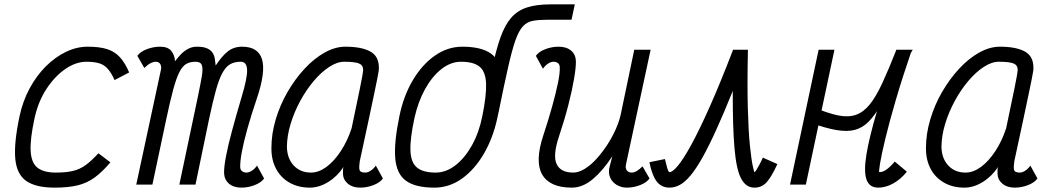

<svg xmlns="http://www.w3.org/2000/svg" viewBox="-20 -846 4840 880"><path d="M431 -143.5 486 -102Q448.5 -57.5 413.2 -32Q378 -6.5 335 3.8Q292 14 230 14Q144.5 14 100.5 -16.5Q56.5 -47 50 -118.5Q43.5 -190 69.5 -313Q84.5 -383 116 -441.2Q147.5 -499.5 190.2 -542Q233 -584.5 282.2 -608.2Q331.5 -632 382 -632Q435.5 -632 470.5 -621Q505.5 -610 529.2 -584.2Q553 -558.5 572 -514L505 -479Q490.5 -512 474 -530.5Q457.5 -549 434.5 -556Q411.5 -563 376 -563Q328 -563 279.5 -529.8Q231 -496.5 193 -438.5Q155 -380.5 138.5 -305Q117.5 -208.5 120.5 -154Q123.5 -99.5 152 -77.2Q180.5 -55 236 -55Q284 -55 315.5 -62.8Q347 -70.5 373.2 -89.8Q399.5 -109 431 -143.5Z M1086.5 14Q1050.5 14 1029.2 -4.5Q1008 -23 1007 -53Q1006.5 -81 1016 -130.8Q1025.5 -180.5 1044 -248.8Q1062.5 -317 1087 -400Q1114 -489 1112.5 -526Q1111 -563 1083.5 -563Q1055.5 -563 1035.5 -552Q1015.5 -541 999.5 -512Q983.5 -483 969 -430.2Q954.5 -377.5 937 -294.5L876 0H802L886 -398.5Q898.5 -459 904.8 -495Q911 -531 905.2 -547Q899.5 -563 876 -563Q851.5 -563 834 -553.2Q816.5 -543.5 802.2 -515.5Q788 -487.5 773.5 -434Q759 -380.5 740.5 -292.5L678.5 0H604.5L716.5 -521Q717 -525 718.2 -530Q719.5 -535 718.5 -539.5Q716 -563 692.5 -563Q683.5 -563 670.8 -556.8Q658 -550.5 641.5 -534.5L609.5 -590Q623.5 -609.5 653.5 -620.8Q683.5 -632 713.5 -632Q749.5 -632 765.2 -612.5Q781 -593 782 -565Q794.5 -582 809.5 -597.5Q824.5 -613 842.8 -622.5Q861 -632 882 -632Q912.5 -632 929.5 -624.2Q946.5 -616.5 954.5 -603.8Q962.5 -591 964.8 -575.5Q967 -560 968.5 -545.5Q997 -589 1024.2 -610.5Q1051.5 -632 1089.5 -632Q1163.5 -632 1181 -573.8Q1198.5 -515.5 1156.5 -392.5Q1132 -320.5 1114.8 -259.2Q1097.5 -198 1088.8 -151.8Q1080 -105.5 1081 -79Q1081.5 -68 1089.5 -61.5Q1097.5 -55 1109.5 -55Q1121.5 -55 1134.8 -63.8Q1148 -72.5 1158 -87L1190.5 -28Q1177 -9 1147 2.5Q1117 14 1086.5 14Z M1702.5 -87 1735 -28Q1721.5 -9 1691.5 2.5Q1661.5 14 1631 14Q1596 14 1574.5 -4Q1553 -22 1552 -49Q1551.5 -58 1552 -67.8Q1552.5 -77.5 1555 -81.5Q1526 -37.5 1484.2 -11.8Q1442.5 14 1400 14Q1347 14 1307 -8.8Q1267 -31.5 1245.2 -72.5Q1223.5 -113.5 1224 -168Q1224 -232 1243.5 -298Q1263 -364 1297.5 -423.8Q1332 -483.5 1375.5 -530.5Q1419 -577.5 1467.5 -604.8Q1516 -632 1563 -632Q1636 -632 1676.2 -610.5Q1716.5 -589 1716.5 -536Q1717 -531.5 1715.5 -520Q1714 -508.5 1708.8 -483.2Q1703.5 -458 1694 -411.5Q1684.5 -365 1668.5 -290.8Q1652.5 -216.5 1629 -107.5Q1625 -82 1627.5 -68.5Q1630 -55 1654 -55Q1666 -55 1679.2 -63.8Q1692.5 -72.5 1702.5 -87ZM1405 -55Q1441 -55 1476.5 -81.2Q1512 -107.5 1542.2 -153.8Q1572.5 -200 1591.5 -258Q1614.5 -367 1629.2 -438.8Q1644 -510.5 1644.5 -526.5Q1644 -548 1624.5 -555.5Q1605 -563 1558 -563Q1525 -563 1488.8 -539.2Q1452.5 -515.5 1418 -474.8Q1383.5 -434 1356 -383.2Q1328.5 -332.5 1312 -278.2Q1295.5 -224 1295 -173Q1296 -120 1326.2 -87.5Q1356.5 -55 1405 -55Z M2266 -335.5H2195Q2218 -450 2235.8 -533.5Q2253.5 -617 2273.5 -673.5Q2293.5 -730 2322 -763.5Q2350.5 -797 2394.2 -811.5Q2438 -826 2504 -826H2614.5L2599.5 -755.5H2488.5Q2448.5 -755.5 2422 -750.5Q2395.5 -745.5 2376.8 -725.5Q2358 -705.5 2342.2 -660.8Q2326.5 -616 2308.8 -537.5Q2291 -459 2266 -335.5ZM1971 14Q1884 14 1840.8 -17.5Q1797.5 -49 1791.5 -120.8Q1785.5 -192.5 1810.5 -313Q1829.5 -406.5 1872 -478.2Q1914.5 -550 1973.2 -591Q2032 -632 2099 -632Q2186 -632 2230 -600.5Q2274 -569 2280.2 -497.5Q2286.5 -426 2259.5 -305Q2239.5 -212.5 2197 -140.2Q2154.5 -68 2096.8 -27Q2039 14 1971 14ZM1977 -55Q2024 -55 2067 -88Q2110 -121 2142.8 -179.5Q2175.5 -238 2190.5 -313Q2210 -409 2207.8 -463.5Q2205.5 -518 2178 -540.5Q2150.5 -563 2093 -563Q2046.5 -563 2004 -530Q1961.5 -497 1929 -439Q1896.5 -381 1879.5 -305Q1859 -209.5 1861.2 -154.8Q1863.5 -100 1891.8 -77.5Q1920 -55 1977 -55Z M2468.5 -531 2436 -590Q2450 -609.5 2480 -620.8Q2510 -632 2540 -632Q2576.5 -632 2597.8 -613.8Q2619 -595.5 2619.5 -565Q2620 -537 2611.2 -485.2Q2602.5 -433.5 2585 -365Q2567.5 -296.5 2541 -217.5Q2513 -132 2531.5 -93.5Q2550 -55 2607 -55Q2632 -55 2659.5 -71.8Q2687 -88.5 2713.2 -117.2Q2739.5 -146 2762.5 -181Q2785.5 -216 2802.2 -253.8Q2819 -291.5 2826 -326L2887 -618H2962L2850 -97Q2849.5 -93 2848.5 -88Q2847.5 -83 2848 -78.5Q2849 -67.5 2856.8 -61.2Q2864.5 -55 2876 -55Q2885.5 -55 2897 -61.2Q2908.5 -67.5 2925 -83.5L2957 -28Q2943.5 -9 2913.5 2.5Q2883.5 14 2853 14Q2827.5 14 2806.2 1.2Q2785 -11.5 2775.8 -34Q2766.5 -56.5 2775 -85.5L2786.5 -130Q2743.5 -64 2697 -25Q2650.5 14 2601 14Q2500 14 2465.2 -45.8Q2430.5 -105.5 2470 -225Q2493 -294.5 2510.2 -356.2Q2527.5 -418 2537.2 -465.2Q2547 -512.5 2545.5 -539Q2545 -550.5 2537.2 -556.8Q2529.5 -563 2517 -563Q2505 -563 2492 -554.5Q2479 -546 2468.5 -531Z M3476.5 -123.5 3543 -94Q3516.5 -36 3494 -11Q3471.5 14 3438 14Q3399 14 3377 -27.2Q3355 -68.5 3346.5 -165.5Q3338 -262.5 3338.5 -429Q3296 -323.5 3261.2 -247.5Q3226.5 -171.5 3197.8 -120.8Q3169 -70 3144 -40.5Q3119 -11 3095.8 1.5Q3072.5 14 3049 14Q3011 14 2989.5 -14.8Q2968 -43.5 2956.5 -102.5L3027.5 -117Q3034 -90 3037.8 -77Q3041.5 -64 3044.2 -60.5Q3047 -57 3049 -57Q3062.5 -57 3087.5 -87Q3112.5 -117 3148.8 -183.2Q3185 -249.5 3232.8 -356.5Q3280.5 -463.5 3340 -618H3408Q3404.5 -458.5 3407.5 -350.5Q3410.5 -242.5 3417.2 -177.8Q3424 -113 3430.2 -85Q3436.5 -57 3438 -57Q3440.5 -57 3446.2 -66.2Q3452 -75.5 3460.2 -90.5Q3468.5 -105.5 3476.5 -123.5Z M3673.5 0H3601L3732 -618H3804.5ZM4081 -105.5 4136.5 -59Q4107 -23 4072.8 -4.5Q4038.5 14 4005.5 14Q3964.5 14 3951.5 -23Q3938.5 -60 3951 -137.2Q3963.5 -214.5 3998.8 -334Q4034 -453.5 4088 -618H4163.5Q4112 -536 4077 -471.5Q4042 -407 4015 -361.2Q3988 -315.5 3960.8 -288Q3933.5 -260.5 3899 -251Q3864.5 -241.5 3814.5 -249.8Q3764.5 -258 3690.5 -285L3706 -355.5Q3773 -327 3820.5 -317.2Q3868 -307.5 3903 -319.8Q3938 -332 3966.8 -367.8Q3995.5 -403.5 4024.2 -465.8Q4053 -528 4088.5 -618H4159.5Q4116 -491 4085.8 -387.8Q4055.5 -284.5 4037.8 -210.5Q4020 -136.5 4013.5 -96.8Q4007 -57 4010.5 -57Q4026 -57 4042.5 -68.5Q4059 -80 4081 -105.5Z M4702.5 -87 4735 -28Q4721.5 -9 4691.5 2.5Q4661.5 14 4631 14Q4596 14 4574.5 -4Q4553 -22 4552 -49Q4551.5 -58 4552 -67.8Q4552.5 -77.5 4555 -81.5Q4526 -37.5 4484.2 -11.8Q4442.5 14 4400 14Q4347 14 4307 -8.8Q4267 -31.5 4245.2 -72.5Q4223.5 -113.5 4224 -168Q4224 -232 4243.5 -298Q4263 -364 4297.5 -423.8Q4332 -483.5 4375.5 -530.5Q4419 -577.5 4467.5 -604.8Q4516 -632 4563 -632Q4636 -632 4676.2 -610.5Q4716.5 -589 4716.5 -536Q4717 -531.5 4715.5 -520Q4714 -508.5 4708.8 -483.2Q4703.5 -458 4694 -411.5Q4684.5 -365 4668.5 -290.8Q4652.5 -216.5 4629 -107.5Q4625 -82 4627.5 -68.5Q4630 -55 4654 -55Q4666 -55 4679.2 -63.8Q4692.5 -72.5 4702.5 -87ZM4405 -55Q4441 -55 4476.5 -81.2Q4512 -107.5 4542.2 -153.8Q4572.5 -200 4591.5 -258Q4614.5 -367 4629.2 -438.8Q4644 -510.5 4644.5 -526.5Q4644 -548 4624.5 -555.5Q4605 -563 4558 -563Q4525 -563 4488.8 -539.2Q4452.5 -515.5 4418 -474.8Q4383.5 -434 4356 -383.2Q4328.5 -332.5 4312 -278.2Q4295.5 -224 4295 -173Q4296 -120 4326.2 -87.5Q4356.5 -55 4405 -55Z"/></svg>

Font: Victor Mono Thin
Style: Italic
Weight: 100
Italic angle: -12°
Monospace: yes
Designer: Rune Bjørnerås
Version: Version 1.561;gftools[0.9.30]